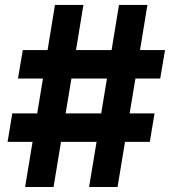

<svg xmlns="http://www.w3.org/2000/svg" viewBox="-20 -747 690 767"><path d="M335.9 0H449.6L479.4 -180.4H578.5L597.3 -294H497.9L521 -433.2H620L639.2 -546.9H539.4L568.9 -727.3H455.3L425.8 -546.9H283.7L313.2 -727.3H199.6L170.1 -546.9H71L51.8 -433.2H151.6L128.6 -294H29.1L10.3 -180.4H110.1L80.3 0H193.9L223.7 -180.4H365.8ZM242.2 -294 265.3 -433.2H407.3L384.2 -294Z"/></svg>

Font: GiG Sans
Style: Bold
Weight: 700
Designer: Andreas Faust
Version: Version 1.100;FEAKit 1.0